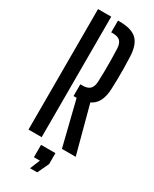

<svg xmlns="http://www.w3.org/2000/svg" viewBox="-248 -858 884 1104"><g transform="rotate(30 193.5 -306.0)"><path d="M271.5 0 198 -296.5H177.5V-374.5H193Q226 -374.5 241.5 -390.2Q257 -406 258.5 -438.5Q260 -474 260.5 -511.2Q261 -548.5 260.5 -585.5Q260 -622.5 258.5 -658.5Q257 -691 241.8 -706.5Q226.5 -722 193.5 -722H182V-800H193.5Q272.5 -800 307.8 -766.2Q343 -732.5 346 -654Q347.5 -613.5 348 -578.5Q348.5 -543.5 348 -510.2Q347.5 -477 346 -442.5Q342.5 -341.5 279.5 -313L363 0ZM49.5 0V-800H137V0ZM168.5 188 195.5 122H156V40H251.5V112.5L216 188Z"/></g></svg>

Font: Big Shoulders Stencil Display Thin SemiBold
Style: Regular
Weight: 600
Version: Version 2.001